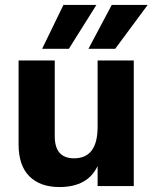

<svg xmlns="http://www.w3.org/2000/svg" viewBox="-20 -751 620 775"><path d="M258 -554H150L236 -731H369ZM445 -554H337L431 -731H576ZM520 0H374V-81Q334 4 220 4Q142 4 98.5 -39.5Q55 -83 55 -168V-507H201V-201Q201 -112 279 -112Q374 -112 374 -239V-507H520Z"/></svg>

Font: Hind Vadodara
Style: Bold
Weight: 700
Designer: Hitesh Malaviya
Foundry: Indian Type Foundry
Version: Version 0.702;PS 1.0;hotconv 1.0.81;makeotf.lib2.5.63406